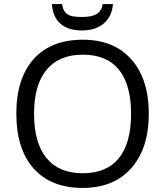

<svg xmlns="http://www.w3.org/2000/svg" viewBox="-20 -922 819 952"><path d="M717.8 -357.9Q717.8 -186.5 631.1 -88.4Q544.4 9.8 390.1 9.8Q232.4 9.8 146.7 -86.7Q61 -183.1 61 -358.9Q61 -533.2 147 -629.2Q232.9 -725.1 391.1 -725.1Q544.9 -725.1 631.3 -627.4Q717.8 -529.8 717.8 -357.9ZM148.9 -357.9Q148.9 -212.9 210.7 -137.9Q272.5 -63 390.1 -63Q508.8 -63 569.3 -137.7Q629.9 -212.4 629.9 -357.9Q629.9 -502 569.6 -576.4Q509.3 -650.9 391.1 -650.9Q272.5 -650.9 210.7 -575.9Q148.9 -501 148.9 -357.9ZM386.2 -771Q317.9 -771 279.8 -804.4Q241.7 -837.9 237.3 -901.9H288.1Q291 -877.9 301 -864.3Q311 -850.6 328.9 -844.2Q346.7 -837.9 388.2 -837.9Q437.5 -837.9 460.9 -853.5Q484.4 -869.1 489.3 -901.9H540Q535.2 -840.3 494.4 -805.7Q453.6 -771 386.2 -771Z"/></svg>

Font: Open Sans ACDW
Style: acdw
Weight: 400
Foundry: Ascender Corporation
Version: Version 1.10